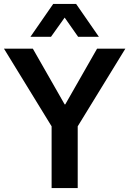

<svg xmlns="http://www.w3.org/2000/svg" viewBox="-26 -951 654 971"><path d="M235 0V-367L259 -273L-6 -705H140L301 -423H304L465 -705H608L343 -273L367 -367V0ZM128 -765 243 -931H359L474 -765H369L301 -862L232 -765Z"/></svg>

Font: Nunito Sans 7pt SemiCondensed
Style: Bold
Weight: 700
Width: 4
Designer: Vernon Adams
Foundry: Vernon Adams
Version: Version 3.101;gftools[0.9.27]